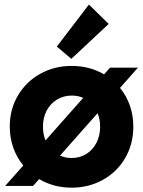

<svg xmlns="http://www.w3.org/2000/svg" viewBox="-20 -826 636 853"><path d="M153.8 -30.3 127 0H2.9L83.5 -90.8Q54.7 -125.5 39.1 -169.7Q23.4 -213.9 23.4 -263.7Q23.4 -341.3 60.3 -402.8Q97.2 -464.4 159.9 -498.8Q222.7 -533.2 297.9 -533.2Q378.4 -533.2 442.4 -495.6L468.8 -525.4H592.8L513.2 -435.5Q541.5 -400.9 556.9 -357.2Q572.3 -313.5 572.3 -263.7Q572.3 -185.5 535.9 -123.5Q499.5 -61.5 436.8 -26.9Q374 7.8 297.9 7.8Q219.2 7.8 153.8 -30.3ZM424.8 -263.7Q424.8 -296.4 413.6 -323.2L246.6 -134.8Q271 -124 297.9 -124Q334 -124 362.8 -141.6Q391.6 -159.2 408.2 -190.9Q424.8 -222.7 424.8 -263.7ZM182.1 -202.1 349.6 -391.1Q327.1 -401.4 298.8 -401.4Q262.7 -401.4 233.4 -383.8Q204.1 -366.2 187.5 -335Q170.9 -303.7 170.9 -263.7Q170.9 -230 182.1 -202.1ZM232.4 -619.1 375 -805.7 462.9 -719.7 296.9 -564.5Z"/></svg>

Font: Reddit Sans Fudge ExtraBold
Style: Regular
Weight: 800
Designer: Stephen Hutchings
Foundry: Reddit
Version: Version 1.011